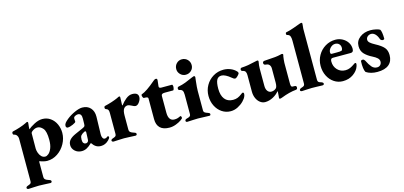

<svg xmlns="http://www.w3.org/2000/svg" viewBox="-78 -1252 4321 2056"><g transform="rotate(-15 2082.5 -224.0)"><path d="M15 242Q15 228 38 221Q60 214 67.5 206.5Q75 199 75 183V-290Q75 -310 63.5 -325.5Q52 -341 34 -344Q27 -346 24 -350Q21 -354 21 -363Q21 -378 33 -381Q70 -389 112.5 -403Q155 -417 183 -431Q185 -432 192 -436Q199 -440 203 -440Q213 -440 213 -427L211 -405Q210 -399 209 -390Q208 -381 208 -369Q208 -359 210 -357Q230 -378 278 -403Q326 -428 368 -428Q419 -428 458 -400Q497 -372 517.5 -326.5Q538 -281 538 -231Q538 -169 506.5 -111Q475 -53 421.5 -17Q368 19 305 19Q289 19 265 13.5Q241 8 223 0Q219 0 219 11V172Q219 193 230.5 203Q242 213 271 222Q293 228 293 242Q293 248 288.5 252.5Q284 257 277 257Q243 257 209 254Q167 252 150 252Q134 252 96 254Q66 257 35 257Q27 257 21 253Q15 249 15 242ZM384 -194Q384 -288 355.5 -321Q327 -354 294 -354Q269 -354 244.5 -338Q220 -322 220 -309L219 -141Q219 -119 228 -93Q237 -67 254.5 -49Q272 -31 298 -31Q314 -31 334 -47.5Q354 -64 369 -100.5Q384 -137 384 -194Z M585 -80Q585 -114 606.5 -138Q628 -162 673 -182L759 -220Q779 -229 784 -236Q789 -243 789 -263L790 -318Q792 -378 750 -378Q738 -378 725 -372.5Q712 -367 706 -360Q701 -354 701 -341Q701 -334 702 -325.5Q703 -317 703 -310Q703 -300 668 -284.5Q633 -269 609 -269Q601 -269 595.5 -275.5Q590 -282 590 -292Q590 -308 601 -323Q612 -338 638 -359Q678 -391 728.5 -413.5Q779 -436 813 -436Q870 -436 903.5 -399.5Q937 -363 936 -302L931 -108Q930 -85 938.5 -68.5Q947 -52 960 -52Q978 -52 992 -65Q995 -68 998 -68Q1003 -68 1006.5 -64.5Q1010 -61 1010 -56Q1010 -44 990 -24Q952 14 903 14Q872 14 849 0Q826 -14 806 -44H804Q771 -12 745 1Q719 14 690 14Q646 14 615.5 -13.5Q585 -41 585 -80ZM778 -68Q784 -76 784 -91L787 -168Q787 -182 777 -182Q773 -182 767 -179Q739 -164 728.5 -150Q718 -136 718 -104Q718 -78 728 -66.5Q738 -55 752 -55Q768 -55 778 -68Z M1025 -12Q1025 -26 1048 -33Q1070 -40 1077.5 -47.5Q1085 -55 1085 -71V-304Q1085 -325 1079.5 -336.5Q1074 -348 1058 -353Q1051 -355 1047.5 -359Q1044 -363 1044 -372Q1044 -387 1057 -390Q1093 -398 1133 -411Q1173 -424 1201 -437Q1220 -448 1226 -448Q1236 -448 1236 -436L1235 -406L1233 -356Q1233 -346 1237 -346Q1264 -383 1298 -410Q1332 -437 1367 -437Q1434 -437 1434 -387Q1434 -361 1414 -332.5Q1394 -304 1372 -304Q1363 -304 1352 -308.5Q1341 -313 1330 -319Q1302 -333 1292 -333Q1263 -333 1246.5 -311.5Q1230 -290 1230 -236V-82Q1230 -61 1241.5 -51Q1253 -41 1282 -32Q1304 -26 1304 -12Q1304 -6 1299.5 -1.5Q1295 3 1288 3Q1255 3 1220 0Q1176 -2 1160 -2Q1144 -2 1106 0Q1076 3 1045 3Q1037 3 1031 -1.5Q1025 -6 1025 -12Z M1525 -116V-346Q1525 -355 1518 -359Q1511 -363 1494 -364H1479Q1473 -364 1467.5 -376Q1462 -388 1462 -399Q1462 -406 1468 -408Q1521 -425 1626 -515Q1628 -516 1633.5 -520.5Q1639 -525 1643.5 -527Q1648 -529 1653 -529Q1663 -529 1666.5 -524.5Q1670 -520 1669 -507L1662 -445Q1659 -423 1687 -423H1807Q1809 -423 1812 -416Q1815 -409 1815 -404Q1815 -388 1811 -374.5Q1807 -361 1802 -361H1710Q1689 -361 1679.5 -355Q1670 -349 1670 -336V-149Q1670 -103 1687 -80Q1704 -57 1734 -57Q1754 -57 1766 -60Q1778 -63 1786.5 -67Q1795 -71 1799 -73Q1803 -75 1806 -75Q1811 -75 1814 -68.5Q1817 -62 1817 -53Q1817 -46 1793.5 -29.5Q1770 -13 1734.5 0.5Q1699 14 1663 14Q1594 14 1559.5 -19.5Q1525 -53 1525 -116Z M1845 -11Q1845 -26 1862 -31Q1890 -38 1900 -45.5Q1910 -53 1910 -68V-284Q1910 -318 1900 -331.5Q1890 -345 1867 -348Q1861 -349 1858 -354.5Q1855 -360 1855 -367Q1855 -374 1858.5 -379Q1862 -384 1867 -385Q1913 -394 1949 -408Q1985 -422 2032 -443Q2050 -451 2054 -451Q2061 -451 2064.5 -447Q2068 -443 2068 -437L2063 -393Q2055 -325 2055 -288V-69Q2055 -56 2065 -48Q2075 -40 2103 -31Q2112 -28 2116.5 -24Q2121 -20 2121 -12Q2121 2 2106 2Q2087 2 2041 0Q1997 -2 1981 -2Q1964 -2 1924 0Q1892 3 1861 3Q1855 3 1850 -1Q1845 -5 1845 -11ZM1893 -572Q1893 -609 1917.5 -634Q1942 -659 1977 -659Q2014 -659 2039 -634Q2064 -609 2064 -572Q2064 -537 2039 -512.5Q2014 -488 1977 -488Q1943 -488 1918 -513Q1893 -538 1893 -572Z M2152 -205Q2152 -268 2182 -321Q2212 -374 2264 -405Q2316 -436 2378 -436Q2419 -436 2456 -421Q2493 -406 2519 -378Q2527 -368 2527 -360Q2527 -351 2508 -331.5Q2489 -312 2478 -312Q2469 -312 2461.5 -316.5Q2454 -321 2442 -331Q2415 -354 2388.5 -367.5Q2362 -381 2342 -381Q2306 -381 2289.5 -351.5Q2273 -322 2273 -253Q2273 -179 2305 -138Q2337 -97 2398 -97Q2426 -97 2448.5 -106Q2471 -115 2497 -135Q2499 -137 2504.5 -141Q2510 -145 2515 -145Q2527 -145 2527 -129Q2527 -116 2521 -102Q2512 -79 2485.5 -52Q2459 -25 2421 -5.5Q2383 14 2342 14Q2289 14 2245.5 -15Q2202 -44 2177 -94Q2152 -144 2152 -205Z M2876 11Q2876 -4 2879 -22L2881 -52Q2881 -62 2879 -64Q2854 -31 2810.5 -8Q2767 15 2723 15Q2693 15 2667.5 -4.5Q2642 -24 2627.5 -57Q2613 -90 2613 -130V-314Q2613 -339 2604.5 -352.5Q2596 -366 2574 -370Q2567 -371 2562.5 -376Q2558 -381 2558 -389Q2558 -396 2562 -401Q2566 -406 2573 -407Q2613 -409 2648.5 -415Q2684 -421 2729 -432Q2746 -437 2753 -437Q2767 -437 2766 -423Q2758 -382 2758 -346V-155Q2758 -119 2773.5 -98Q2789 -77 2814 -76Q2848 -76 2870 -98Q2876 -104 2880 -119.5Q2884 -135 2884 -158V-314Q2884 -339 2871 -354.5Q2858 -370 2833 -371Q2808 -373 2808 -394Q2808 -405 2815 -410Q2822 -415 2833 -415Q2916 -420 2949.5 -423.5Q2983 -427 3011 -434Q3023 -437 3025 -437Q3040 -437 3040 -425Q3040 -422 3036 -408Q3034 -396 3031.5 -373.5Q3029 -351 3029 -338V-106Q3029 -70 3047 -70L3071 -69Q3081 -69 3086 -64Q3091 -59 3091 -50Q3091 -39 3087 -33.5Q3083 -28 3073 -27Q2999 -20 2912 14Q2894 21 2885 21Q2876 21 2876 11Z M3114 -12Q3114 -25 3137 -33Q3140 -34 3151.5 -38Q3163 -42 3168.5 -49.5Q3174 -57 3174 -71V-546Q3174 -577 3166.5 -595Q3159 -613 3136 -618Q3125 -620 3125 -634Q3125 -647 3135 -649Q3173 -656 3223.5 -674.5Q3274 -693 3280 -695L3299 -702Q3308 -705 3313 -705Q3324 -705 3324 -692L3322 -669L3319 -638V-73Q3319 -56 3326 -49Q3333 -42 3343 -39Q3353 -36 3356 -35Q3379 -27 3379 -14Q3379 -7 3374 -3Q3369 1 3359 1Q3337 1 3297 -1L3243 -2Q3226 -2 3192 0Q3165 3 3134 3Q3124 3 3119 -1Q3114 -5 3114 -12Z M3395 -205Q3395 -268 3425 -321Q3455 -374 3506.5 -405Q3558 -436 3619 -436Q3661 -436 3696.5 -417Q3732 -398 3753 -366Q3774 -334 3774 -295Q3774 -275 3766.5 -265.5Q3759 -256 3743 -256H3545Q3531 -256 3524.5 -248Q3518 -240 3518 -221Q3518 -166 3553 -129Q3588 -92 3643 -92Q3670 -92 3694 -102.5Q3718 -113 3746 -133Q3755 -140 3760 -140Q3771 -140 3771 -127Q3771 -118 3765 -100Q3750 -55 3701.5 -20.5Q3653 14 3585 14Q3532 14 3488.5 -15Q3445 -44 3420 -94Q3395 -144 3395 -205ZM3598 -300Q3622 -300 3633.5 -301Q3645 -302 3654 -305Q3658 -306 3661.5 -315Q3665 -324 3665 -335Q3665 -361 3648.5 -377.5Q3632 -394 3606 -394Q3576 -394 3552 -369Q3528 -344 3530 -315Q3530 -308 3534 -304Q3538 -300 3545 -300Z M3843 -19Q3833 -34 3828.5 -67.5Q3824 -101 3826 -141Q3826 -147 3832 -150.5Q3838 -154 3847 -154Q3855 -154 3861.5 -148.5Q3868 -143 3871 -137Q3895 -88 3918.5 -61Q3942 -34 3976 -34Q4000 -34 4013.5 -49Q4027 -64 4027 -85Q4027 -108 4008.5 -125Q3990 -142 3960 -157Q3907 -183 3874.5 -216.5Q3842 -250 3842 -304Q3842 -363 3890 -400Q3938 -437 4008 -437Q4039 -437 4069 -430Q4099 -423 4112 -415Q4120 -405 4124.5 -377Q4129 -349 4129 -312Q4129 -307 4123.5 -304Q4118 -301 4109 -301Q4102 -301 4094 -306.5Q4086 -312 4084 -317Q4071 -356 4050.5 -376.5Q4030 -397 4006 -397Q3983 -397 3966 -382.5Q3949 -368 3949 -346Q3949 -328 3967 -312Q3985 -296 4017 -279Q4085 -243 4112 -211Q4139 -179 4139 -127Q4139 -59 4095.5 -22.5Q4052 14 3967 14Q3893 14 3843 -19Z"/></g></svg>

Font: EB Garamond ExtraBold
Style: Regular
Weight: 800
Designer: Georg Duffner and Octavio Pardo
Foundry: Georg Duffner
Version: Version 1.000